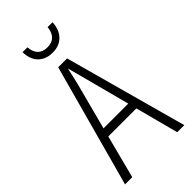

<svg xmlns="http://www.w3.org/2000/svg" viewBox="-277 -983 1054 1054"><g transform="rotate(-45 250.0 -455.5)"><path d="M20 0 215 -714H284L480 0H425L359 -251H141L76 0ZM225 -571 154 -301H346L275 -571Q269 -595 261.5 -621.5Q254 -648 248 -672Q243 -649 237 -622Q231 -595 225 -571ZM251 -792Q200 -792 168.5 -822Q137 -852 135 -911H173Q176 -873 195.5 -853Q215 -833 251 -833Q287 -833 306.5 -853Q326 -873 330 -911H368Q365 -855 334 -823.5Q303 -792 251 -792Z"/></g></svg>

Font: Noto Sans Mono ExtraCondensed Light
Style: Regular
Weight: 300
Width: 2
Designer: Monotype Design Team
Foundry: Monotype Imaging Inc.
Version: Version 2.014; ttfautohint (v1.8.4.7-5d5b)